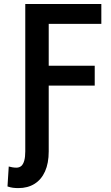

<svg xmlns="http://www.w3.org/2000/svg" viewBox="-20 -731 558 964"><path d="M106.9 -440.4H224.6V29.3Q224.6 88.4 206.1 129.6Q187.5 170.9 153.3 192.1Q119.1 213.4 72.3 213.4Q57.1 213.4 44.4 211.7Q31.7 210 17.6 205.1L23.9 105Q32.7 107.4 42.7 109.1Q52.7 110.8 62 110.8Q77.1 110.8 86.9 102.3Q96.7 93.8 101.8 75.4Q106.9 57.1 106.9 29.3ZM224.6 -710.9V0H106.9V-710.9ZM455.6 -400.9V-301.3H197.8V-400.9ZM488.8 -710.9V-611.3H197.8V-710.9Z"/></svg>

Font: Roboto Condensed Medium
Style: Regular
Weight: 500
Designer: Christian Robertson
Foundry: Google
Version: Version 3.0